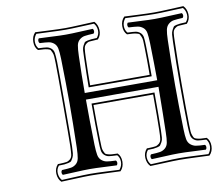

<svg xmlns="http://www.w3.org/2000/svg" viewBox="-79 -776 1047 907"><g transform="rotate(-10 445.0 -322.5)"><path d="M328.6 -108.9Q329.6 -76.7 332.8 -59.8Q335.9 -43 347.2 -33.4Q358.4 -23.9 372.1 -21.5Q385.7 -19 415.5 -18.1Q419.9 -13.7 419.9 -6.6Q419.9 0.5 415.5 4.9Q394 4.4 354 2.2Q314 0 286.6 0Q258.8 0 218 2.2Q177.2 4.4 156.7 4.9Q152.3 0.5 152.3 -6.6Q152.3 -13.7 156.7 -18.1Q186.5 -19.5 200.2 -21.7Q213.9 -23.9 225.1 -33.4Q236.3 -43 239.5 -60.1Q242.7 -77.1 243.7 -108.9Q246.6 -233.4 246.6 -320.8Q246.6 -411.1 243.7 -536.1Q242.7 -568.4 239.5 -585.2Q236.3 -602.1 225.1 -611.6Q213.9 -621.1 200.2 -623.3Q186.5 -625.5 156.7 -627Q152.3 -631.3 152.3 -638.4Q152.3 -645.5 156.7 -649.9Q178.2 -649.4 218.3 -647.2Q258.3 -645 285.6 -645Q313.5 -645 354.2 -647.2Q395 -649.4 415.5 -649.9Q419.9 -645.5 419.9 -638.4Q419.9 -631.3 415.5 -627Q385.7 -625.5 372.1 -623.3Q358.4 -621.1 347.2 -611.3Q335.9 -601.6 332.8 -585Q329.6 -568.4 328.6 -536.1Q325.7 -444.8 325.7 -357.9H673.3Q672.9 -431.2 670.4 -536.1Q669.4 -568.4 666.5 -585.2Q663.6 -602.1 652.1 -611.6Q640.6 -621.1 627 -623.3Q613.3 -625.5 583.5 -627Q579.1 -631.3 579.1 -638.4Q579.1 -645.5 583.5 -649.9Q605 -649.4 645 -647.2Q685.1 -645 712.4 -645Q740.2 -645 781 -647.2Q821.8 -649.4 842.8 -649.9Q847.2 -645.5 847.2 -638.4Q847.2 -631.3 842.8 -627Q813 -625.5 799.3 -623.3Q785.6 -621.1 774.4 -611.3Q763.2 -601.6 759.8 -585Q756.3 -568.4 755.4 -536.1Q752.4 -435.5 752.4 -319.8Q752.4 -232.4 755.4 -108.9Q756.3 -76.7 759.5 -59.8Q762.7 -43 774.2 -33.4Q785.6 -23.9 799.3 -21.5Q813 -19 842.8 -18.1Q847.2 -13.7 847.2 -6.6Q847.2 0.5 842.8 4.9Q821.3 4.4 781.2 2.2Q741.2 0 713.4 0Q685.5 0 645 2.2Q604.5 4.4 583.5 4.9Q579.1 0.5 579.1 -6.6Q579.1 -13.7 583.5 -18.1Q613.3 -19.5 627 -21.7Q640.6 -23.9 652.1 -33.4Q663.6 -43 666.7 -60.1Q669.9 -77.1 670.4 -108.9Q672.4 -182.6 673.8 -326.2H325.7Q325.7 -234.4 328.6 -108.9ZM348.6 -380.9Q349.1 -442.9 351.6 -525.4Q352.1 -545.4 353 -557.9Q354 -570.3 358.9 -579.3Q363.8 -588.4 366.9 -592.8Q370.1 -597.2 381.6 -599.6Q393.1 -602.1 400.1 -602.5Q407.2 -603 426.8 -604Q439.9 -619.6 438.7 -639.4Q437.5 -659.2 425.3 -672.9Q408.7 -672.4 361.3 -670.2Q314 -668 288.6 -668Q260.7 -668 210.4 -670.4Q160.2 -672.9 148.9 -672.9Q135.3 -656.2 135.5 -636.5Q135.7 -616.7 147 -604Q174.8 -603 186.5 -601.1Q198.2 -599.1 207.8 -590.8Q217.3 -582.5 219.5 -568.4Q221.7 -554.2 222.7 -525.4Q223.6 -483.9 223.6 -320.8Q223.6 -161.1 222.7 -120.1Q222.2 -100.6 220.9 -87.6Q219.7 -74.7 214.8 -65.9Q210 -57.1 206.8 -52.7Q203.6 -48.3 191.9 -45.7Q180.2 -43 173.1 -42.5Q166 -42 146 -41.5Q132.8 -25.9 134.3 -5.9Q135.7 14.2 147.9 27.8Q164.1 27.3 211.7 24.9Q259.3 22.5 284.7 22.5Q312.5 22.5 362.8 24.9Q413.1 27.3 424.3 27.8Q438 11.2 437.7 -8.8Q437.5 -28.8 425.8 -41.5Q397.9 -42.5 386.5 -44.2Q375 -45.9 365.2 -54.4Q355.5 -63 353.3 -76.9Q351.1 -90.8 350.6 -120.1Q348.6 -193.8 348.6 -303.2H650.4Q650.9 -177.2 649.4 -120.1Q648.9 -100.6 647.9 -87.6Q647 -74.7 641.8 -65.9Q636.7 -57.1 633.5 -52.7Q630.4 -48.3 618.7 -45.7Q606.9 -43 600.1 -42.5Q593.3 -42 573.2 -41.5Q560.1 -25.9 561.3 -5.9Q562.5 14.2 574.7 27.8Q590.8 27.3 638.4 24.9Q686 22.5 711.4 22.5Q739.3 22.5 789.8 24.9Q840.3 27.3 851.1 27.8Q864.7 11.2 864.5 -8.8Q864.3 -28.8 853 -41.5Q825.2 -42.5 813.7 -44.2Q802.2 -45.9 792.5 -54.4Q782.7 -63 780.5 -76.9Q778.3 -90.8 777.3 -120.1Q775.4 -194.3 775.4 -319.8Q775.4 -423.3 778.3 -525.4Q778.8 -545.4 780 -557.9Q781.2 -570.3 786.1 -579.3Q791 -588.4 793.9 -592.8Q796.9 -597.2 808.3 -599.6Q819.8 -602.1 826.9 -602.5Q834 -603 854 -604Q867.2 -619.6 865.7 -639.4Q864.3 -659.2 852.1 -672.9Q835.4 -672.4 788.1 -670.2Q740.7 -668 715.3 -668Q687.5 -668 637.5 -670.4Q587.4 -672.9 575.7 -672.9Q562 -656.2 562.3 -636.5Q562.5 -616.7 574.2 -604Q602.1 -603 613.5 -601.1Q625 -599.1 634.8 -590.8Q644.5 -582.5 646.7 -568.4Q648.9 -554.2 649.4 -525.4Q650.9 -465.3 650.9 -380.9ZM641.6 -123Q643.1 -178.7 642.6 -294.9H356.4Q356.4 -196.8 358.4 -123Q358.9 -103.5 359.4 -92.8Q359.9 -82 363.8 -72.8Q367.7 -63.5 370.1 -60.1Q372.6 -56.6 383.3 -53.7Q394 -50.8 401.6 -50.5Q409.2 -50.3 429.2 -49.3Q444.8 -34.2 444.6 -7.8Q444.3 18.6 427.7 35.6Q415 35.2 363.8 33Q312.5 30.8 284.7 30.8Q259.3 30.8 210.2 33Q161.1 35.2 144 35.6Q128.4 20 127.2 -5.6Q126 -31.2 142.6 -49.3Q145.5 -49.3 150.4 -49.3Q174.3 -50.3 183.6 -51.8Q192.9 -53.2 201.7 -60.8Q210.4 -68.4 212.2 -81.8Q213.9 -95.2 214.8 -123Q215.8 -164.6 215.8 -320.8Q215.8 -480.5 214.8 -522.5Q214.4 -542 213.6 -552.7Q212.9 -563.5 209 -572.5Q205.1 -581.5 202.6 -585.2Q200.2 -588.9 189.5 -591.6Q178.7 -594.2 171.1 -594.7Q163.6 -595.2 143.6 -596.2Q127.9 -611.3 128.2 -637.7Q128.4 -664.1 145 -681.2Q158.7 -680.7 209.7 -678.2Q260.7 -675.8 288.6 -675.8Q314 -675.8 362.5 -678.2Q411.1 -680.7 428.7 -681.2Q444.3 -665.5 445.8 -639.9Q447.3 -614.3 430.7 -596.2Q427.7 -596.2 421.9 -595.7Q397.9 -594.7 389.2 -593.5Q380.4 -592.3 372.1 -584.7Q363.8 -577.1 362.1 -563.7Q360.4 -550.3 359.4 -522.5Q356.9 -437.5 356.9 -389.2H642.6Q643.1 -463.9 641.6 -522.5Q641.1 -542 640.6 -552.7Q640.1 -563.5 636.2 -572.5Q632.3 -581.5 629.9 -585.2Q627.4 -588.9 616.7 -591.6Q606 -594.2 598.4 -594.7Q590.8 -595.2 570.3 -596.2Q554.7 -611.3 554.9 -637.7Q555.2 -664.1 572.3 -681.2Q585.9 -680.7 636.7 -678.2Q687.5 -675.8 715.3 -675.8Q740.7 -675.8 789.6 -678.2Q838.4 -680.7 855.5 -681.2Q871.1 -665.5 872.6 -639.9Q874 -614.3 857.4 -596.2Q854.5 -596.2 849.1 -595.7Q825.2 -594.7 816.4 -593.5Q807.6 -592.3 799.1 -584.7Q790.5 -577.1 788.8 -563.7Q787.1 -550.3 786.6 -522.5Q783.7 -420.4 783.7 -319.8Q783.7 -197.3 785.2 -123Q785.6 -103.5 786.4 -92.8Q787.1 -82 790.8 -72.8Q794.4 -63.5 797.1 -60.1Q799.8 -56.6 810.5 -53.7Q821.3 -50.8 828.9 -50.5Q836.4 -50.3 856.4 -49.3Q872.1 -34.2 871.8 -7.8Q871.6 18.6 854.5 35.6Q841.8 35.2 790.8 33Q739.7 30.8 711.4 30.8Q686 30.8 637.2 33Q588.4 35.2 571.3 35.6Q555.7 20 554.2 -5.6Q552.7 -31.2 569.3 -49.3Q572.3 -49.3 577.6 -49.3Q601.6 -50.3 610.6 -51.8Q619.6 -53.2 628.4 -60.8Q637.2 -68.4 639.2 -81.8Q641.1 -95.2 641.6 -123Z"/></g></svg>

Font: Linux Libertine Initials
Style: Initials
Weight: 400
Designer: Philipp H. Poll
Foundry: Philipp H. Poll
Version: Version 5.0.6